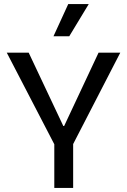

<svg xmlns="http://www.w3.org/2000/svg" viewBox="-20 -917 621 937"><path d="M245 0V-213L13 -660H120L289 -302H293L461 -660H567L337 -214V0ZM318 -740H241L313 -897H413Z"/></svg>

Font: Bricolage Grotesque 10pt
Style: Regular
Weight: 400
Designer: Mathieu Triay
Foundry: Atelier Triay
Version: Version 1.000; ttfautohint (v1.8.4.7-5d5b);gftools[0.9.32]